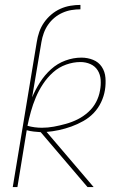

<svg xmlns="http://www.w3.org/2000/svg" viewBox="-20 -763 540 783"><path d="M130 -592Q133 -612 140 -632.5Q147 -653 159.5 -671Q172 -689 189 -703.5Q206 -718 226 -727Q246 -736 267 -739.5Q288 -743 308 -743V-725Q290 -725 271.5 -722Q253 -719 235 -711Q217 -703 202 -690.5Q187 -678 176 -662Q165 -646 158.5 -628Q152 -610 149 -592ZM337 0 146 -224Q132 -225 117.5 -226.5Q103 -228 89 -232L51 0H32L130 -592H149L111 -366Q124 -397 143 -427Q162 -457 188 -480.5Q214 -504 246.5 -516Q279 -528 312 -528Q337 -528 359.5 -519Q382 -510 395 -490.5Q408 -471 410 -446Q412 -421 408 -396Q404 -371 392.5 -346.5Q381 -322 362.5 -302.5Q344 -283 320 -269.5Q296 -256 271 -247Q246 -238 220.5 -232.5Q195 -227 170 -225L362 0ZM151 -242Q175 -242 199.5 -246.5Q224 -251 249 -258Q274 -265 297 -276.5Q320 -288 340 -306Q360 -324 372 -347Q384 -370 388 -395Q392 -416 390.5 -437.5Q389 -459 378.5 -476Q368 -493 349 -501.5Q330 -510 308 -510Q279 -510 249.5 -499.5Q220 -489 196.5 -468Q173 -447 155.5 -420.5Q138 -394 126 -365.5Q114 -337 106 -308Q98 -279 92 -250Q106 -246 121 -244Q136 -242 151 -242Z"/></svg>

Font: Iosevka Term Curly Thin
Style: Italic
Weight: 100
Italic angle: -9°
Designer: Belleve Invis
Foundry: Belleve Invis
Version: Version 32.3.0